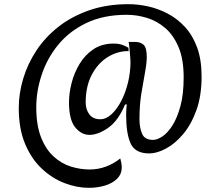

<svg xmlns="http://www.w3.org/2000/svg" viewBox="-20 -736 1057 921"><path d="M597 -535H627Q654 -535 669 -521Q684 -507 684 -463Q684 -433 675.5 -388Q667 -343 658 -287Q649 -231 649 -165Q649 -124 661.5 -94.5Q674 -65 714 -65Q734 -65 759 -81.5Q784 -98 807 -134Q830 -170 845.5 -227Q861 -284 861 -365Q861 -452 836.5 -510Q812 -568 772 -602Q732 -636 684 -650.5Q636 -665 588 -665Q476 -665 394 -625.5Q312 -586 259 -521Q206 -456 180 -377.5Q154 -299 154 -222Q154 -135 177 -77Q200 -19 237.5 15Q275 49 320 63Q365 77 410 77Q451 77 488.5 63Q526 49 557 24Q564 48 564 67Q564 99 542 121Q520 143 484 154Q448 165 406 165Q349 165 290 142.5Q231 120 181 73.5Q131 27 100.5 -45.5Q70 -118 70 -218Q70 -288 91.5 -359.5Q113 -431 155.5 -495Q198 -559 261.5 -608.5Q325 -658 409 -687Q493 -716 596 -716Q641 -716 689.5 -705.5Q738 -695 784 -671Q830 -647 867 -607Q904 -567 925.5 -508.5Q947 -450 947 -369Q947 -276 922 -207Q897 -138 858 -92Q819 -46 775.5 -23Q732 0 696 0Q629 0 607 -47Q585 -94 585 -187Q585 -198 586 -211.5Q587 -225 588 -235H580Q547 -156 498.5 -122.5Q450 -89 409 -89Q370 -89 340.5 -125.5Q311 -162 311 -245Q311 -289 323.5 -338Q336 -387 362 -430Q388 -473 428.5 -500Q469 -527 525 -527Q548 -527 564.5 -521.5Q581 -516 596 -507L597 -491Q541 -491 494 -460.5Q447 -430 419 -375Q391 -320 391 -245Q391 -211 408.5 -187.5Q426 -164 461 -164Q489 -164 515 -188Q541 -212 561.5 -251.5Q582 -291 594 -340Q606 -389 606 -440Q606 -444 604.5 -463.5Q603 -483 601 -505Q599 -527 597 -535Z"/></svg>

Font: Merienda Light
Style: Regular
Weight: 300
Designer: Eduardo Rodriguez Tunni
Foundry: Eduardo Rodriguez Tunni
Version: Version 2.001; ttfautohint (v1.8.4.7-5d5b)